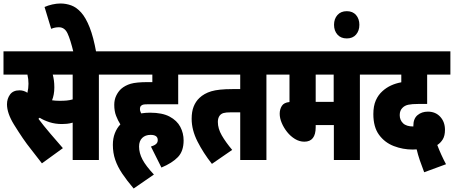

<svg xmlns="http://www.w3.org/2000/svg" viewBox="-20 -916 2598 1099"><path d="M546 -489V0H396V-214Q379 -209 363.5 -207.5Q348 -206 335 -206Q296 -206 263.5 -216.5Q231 -227 207 -242Q204 -239 200 -236Q229 -197 267.5 -152Q306 -107 340 -68L220 19Q185 -27 159 -59.5Q133 -92 110.5 -125Q88 -158 60 -203Q20 -268 20 -319Q20 -351 37.5 -375Q55 -399 92 -399Q116 -399 137 -385Q143 -411 143 -437Q143 -464 137 -489H0V-622H612V-489ZM321 -339Q344 -339 361 -340.5Q378 -342 396 -347V-489H282Q286 -474 288.5 -456Q291 -438 291 -416Q291 -394 287.5 -375.5Q284 -357 278 -342Q297 -339 321 -339Z M401 -615Q383 -690 366.5 -725Q350 -760 317 -760Q294 -760 273 -751L235 -876Q255 -885 279.5 -890.5Q304 -896 326 -896Q358 -896 388 -885Q418 -874 444.5 -844.5Q471 -815 493 -759.5Q515 -704 531 -615Z M844 -77Q863 -83 873 -91.5Q883 -100 883 -114Q883 -144 842 -144Q812 -144 794 -126.5Q776 -109 776 -77Q776 -40 795.5 -3Q815 34 861 83L745 163Q706 117 679.5 77.5Q653 38 639.5 -1.5Q626 -41 626 -87Q626 -124 637.5 -153.5Q649 -183 669 -204Q655 -226 644.5 -253Q634 -280 634 -316Q634 -345 645 -368Q656 -391 673 -407Q696 -427 728 -436.5Q760 -446 828 -446H852V-489H600V-622H1066V-489H1000V-319H822Q806 -319 799 -317Q792 -315 787 -310Q781 -304 781 -293Q781 -280 788 -267Q813 -271 839 -271Q909 -271 951 -248.5Q993 -226 1012 -190Q1031 -154 1031 -112Q1031 -51 998.5 -17Q966 17 904 43Z M1505 -489V0H1355V-273H1301Q1273 -273 1259.5 -269Q1246 -265 1238 -255Q1227 -241 1227 -218Q1227 -180 1249.5 -141Q1272 -102 1309 -58L1193 22Q1144 -40 1110.5 -106Q1077 -172 1077 -236Q1077 -277 1088.5 -306Q1100 -335 1121 -355Q1148 -381 1189.5 -393.5Q1231 -406 1310 -406H1355V-489H1054V-622H1571V-489Z M2040 -489V0H1891V-200H1787V-188Q1787 -105 1722 -105Q1694 -105 1668.5 -120.5Q1643 -136 1623.5 -160.5Q1604 -185 1592.5 -212.5Q1581 -240 1581 -265Q1581 -290 1593 -309.5Q1605 -329 1637 -332V-489H1559V-622H2106V-489ZM1890 -489H1787V-333H1890Z M1892 -774Q1892 -808 1911.5 -830Q1931 -852 1965 -852Q1999 -852 2018 -830Q2037 -808 2037 -774Q2037 -740 2018 -718Q1999 -696 1965 -696Q1931 -696 1911.5 -718Q1892 -740 1892 -774Z M2408 70Q2394 34 2383 1.5Q2372 -31 2365 -61Q2353 -60 2342 -60Q2286 -60 2234 -80Q2182 -100 2149.5 -144.5Q2117 -189 2117 -263Q2117 -309 2131 -341Q2145 -373 2170 -395Q2212 -433 2277 -445V-489H2094V-622H2558V-489H2425V-321H2375Q2338 -321 2317 -316.5Q2296 -312 2283 -298Q2276 -291 2272 -281Q2268 -271 2268 -257Q2268 -229 2287 -210.5Q2306 -192 2346 -192V-196Q2346 -237 2370 -257Q2394 -277 2429 -277Q2473 -277 2500 -247.5Q2527 -218 2527 -173Q2527 -139 2514.5 -118.5Q2502 -98 2483 -86Q2493 -59 2506 -30.5Q2519 -2 2533 24Z"/></svg>

Font: Noto Sans Devanagari UI ExtraCondensed Black
Style: Regular
Weight: 900
Width: 2
Designer: Jelle Bosma - Monotype Design Team
Foundry: Monotype Imaging Inc.
Version: Version 2.003